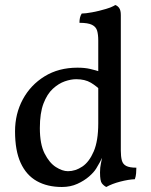

<svg xmlns="http://www.w3.org/2000/svg" viewBox="-20 -737 604 766"><path d="M289 -467Q318 -467 339.5 -462Q361 -457 386 -449V-372Q366 -393 342.5 -407Q319 -421 284 -421Q263 -421 238.5 -412.5Q214 -404 191 -383Q168 -362 153.5 -324Q139 -286 139 -226Q139 -162 158 -124.5Q177 -87 203 -70.5Q229 -54 251 -54Q281 -54 308.5 -72.5Q336 -91 354 -133Q372 -175 372 -245L401 -139Q388 -107 378.5 -90Q369 -73 364 -65Q355 -50 335.5 -33Q316 -16 288.5 -3.5Q261 9 227 9Q169 9 127 -14.5Q85 -38 62.5 -87Q40 -136 40 -213Q40 -283 71 -340.5Q102 -398 158 -432.5Q214 -467 289 -467ZM462 -136Q462 -113 466 -97.5Q470 -82 483.5 -75Q497 -68 524 -68Q524 -58 523 -45.5Q522 -33 518 -22Q493 -21 460 -12.5Q427 -4 404 9Q394 4 386.5 -5.5Q379 -15 379 -49Q379 -69 382.5 -84.5Q386 -100 393 -136ZM462 -575V-127H372V-575ZM440 -717Q449 -714 455.5 -705Q462 -696 462 -677V-538H372V-575Q372 -599 367.5 -614.5Q363 -630 347 -638Q331 -646 297 -646Q297 -657 299 -666Q301 -675 306 -683Q321 -683 348 -688Q375 -693 401.5 -701Q428 -709 440 -717Z"/></svg>

Font: Vollkorn
Style: Regular
Weight: 400
Designer: Friedrich Althausen
Foundry: Friedrich Althausen
Version: Version 5.001